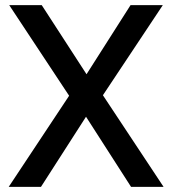

<svg xmlns="http://www.w3.org/2000/svg" viewBox="-20 -730 673 750"><path d="M14 0 250 -356 16 -710H143L318 -440L490 -710H616L382 -358L619 0H492L316 -274L140 0Z"/></svg>

Font: Txt Sans Medium
Style: Regular
Weight: 500
Designer: Open Source
Foundry: XRLN
Version: Version 1.0